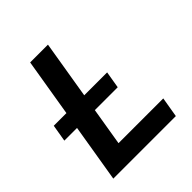

<svg xmlns="http://www.w3.org/2000/svg" viewBox="-199 -860 991 991"><g transform="rotate(-45 297.0 -364.0)"><path d="M58.6 0 179.2 -727.5H309.1L207 -110.4H533.7L515.1 0ZM18.6 -317.4 34.2 -410.2H423.8L408.2 -317.4Z"/></g></svg>

Font: Inter 20pt SemiBold
Style: Italic
Weight: 600
Italic angle: -9.3988°
Version: Version 4.001;git-66647c0bb